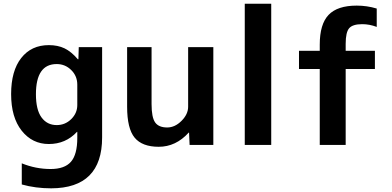

<svg xmlns="http://www.w3.org/2000/svg" viewBox="-20 -770 2085 1020"><path d="M522.5 -519.5V-40Q522.5 229.5 252 230.5Q168.9 230.5 95.7 210V97.7Q169.9 127.9 249 127.9Q323.2 127.9 356.9 89.4Q390.6 50.8 390.6 -37.1V-69.3H388.7Q329.1 -4.9 239.3 -4.9Q151.4 -4.9 95.2 -75.7Q39.1 -146.5 39.1 -270Q39.1 -393.6 92.8 -461.9Q146.5 -530.3 239.3 -530.3Q287.1 -530.3 322.8 -513.2Q358.4 -496.1 393.6 -455.1H396.5L398.4 -519.5ZM170.9 -269.5Q170.9 -186.5 200.7 -146Q230.5 -105.5 281.2 -105.5Q326.2 -105.5 358.4 -137.2Q390.6 -168.9 390.6 -211.9V-320.3Q390.6 -366.2 358.4 -397.9Q326.2 -429.7 281.2 -429.7Q170.9 -429.7 170.9 -269.5Z M655.3 -519.5H785.2V-216.8Q785.2 -146.5 804.2 -119.6Q823.2 -92.8 868.2 -92.8Q909.2 -92.8 944.3 -127.9Q979.5 -163.1 979.5 -203.1V-519.5H1113.3V0H987.3L984.4 -65.4H982.4Q914.1 9.8 823.2 9.8Q735.4 9.8 695.3 -38.6Q655.3 -86.9 655.3 -203.1Z M1280.3 0V-750H1420.9V0Z M1568.4 -403.3V-500H1678.7V-533.2Q1678.7 -641.6 1725.6 -690.9Q1772.5 -740.2 1875 -740.2Q1929.7 -740.2 1981.4 -724.6V-627Q1943.4 -641.6 1904.3 -641.6Q1853.5 -641.6 1835 -620.1Q1816.4 -598.6 1816.4 -537.1V-500H1971.7V-403.3H1816.4V0H1678.7V-403.3Z"/></svg>

Font: Mgen+ 1c bold
Style: Bold
Weight: 700
Designer: [Source Han Sans]
Ryoko NISHIZUKA  (kana & ideographs); Paul D. Hunt (Latin, Greek & Cyrillic); Wenlong ZHANG  (bopomofo
Version: Version 1.059.20150602